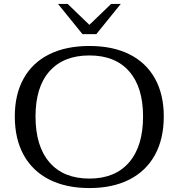

<svg xmlns="http://www.w3.org/2000/svg" viewBox="-20 -943 905 973"><path d="M55 -353Q55 -465 100 -545.5Q145 -626 230 -668Q315 -710 433 -710Q551 -710 635.5 -668Q720 -626 765 -545.5Q810 -465 810 -353Q810 -239 765 -157.5Q720 -76 635.5 -33Q551 10 433 10Q315 10 230 -33Q145 -76 100 -157.5Q55 -239 55 -353ZM705 -353Q705 -501 634.5 -581.5Q564 -662 433 -662Q302 -662 231 -582Q160 -502 160 -353Q160 -202 231 -120Q302 -38 433 -38Q563 -38 634 -120Q705 -202 705 -353ZM274 -923H323L433 -817L543 -923H592L468 -770H398Z"/></svg>

Font: Fahkwang
Style: Regular
Weight: 400
Version: Version 1.000; ttfautohint (v1.6)